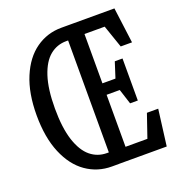

<svg xmlns="http://www.w3.org/2000/svg" viewBox="-132 -840 884 949"><g transform="rotate(-20 310.0 -365.0)"><path d="M305 -730H574.3L598.7 -542.7H539.3L490.8 -683.5L524.7 -661.7H376.3L392 -680.2V-388.8L363.7 -402.3H483.8L455.5 -386.7L486.7 -483.8H527.3V-262.7H486.7L455.5 -359.8L486.7 -342H363.7L392 -359.5V-48.3L363.7 -68.5H534.2L500.5 -49.5L548.8 -190.3H608.2L583.8 -0.2H305ZM32.2 -364.7Q32.2 -480.7 66.8 -563.2Q101.3 -645.8 161 -687.9Q220.7 -730 295.2 -730H330.5V-659.5H295.2Q246.3 -659.5 209.1 -629.2Q171.8 -598.8 150.2 -533.1Q128.7 -467.3 128.7 -365.5Q128.7 -263.2 150.2 -197.4Q171.8 -131.7 209.1 -101.2Q246.3 -70.7 295.2 -70.7H333.3V0H295.3Q220.7 0 161 -41.7Q101.3 -83.3 66.8 -165.5Q32.2 -247.7 32.2 -364.7Z"/></g></svg>

Font: Monaspace Xenon Var ExtraLight
Style: Regular
Weight: 200
Designer: Riley Cran and the Lettermatic Team
Version: Version 1.200 (Monaspace Xenon Var)